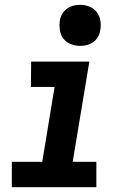

<svg xmlns="http://www.w3.org/2000/svg" viewBox="-20 -775 540 795"><path d="M29 0V-105H155L206 -415H108L109 -520H350L281 -105H379V0ZM312 -585Q292 -585 273 -592.5Q254 -600 242.5 -615Q231 -630 228 -650Q225 -670 228 -691Q230 -705 238 -718Q246 -731 258 -739.5Q270 -748 284 -751.5Q298 -755 312 -755Q332 -755 350.5 -747.5Q369 -740 380.5 -725Q392 -710 395.5 -690Q399 -670 395 -649Q393 -635 385.5 -622Q378 -609 366 -600.5Q354 -592 340 -588.5Q326 -585 312 -585Z"/></svg>

Font: Iosevka SS18 Extrabold
Style: Italic
Weight: 800
Italic angle: -9°
Monospace: yes
Designer: Belleve Invis
Foundry: Belleve Invis
Version: Version 25.1.1; ttfautohint (v1.8.4)